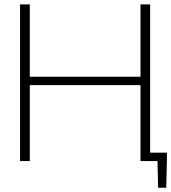

<svg xmlns="http://www.w3.org/2000/svg" viewBox="-20 -735 782 876"><path d="M71.5 0V-715H116V-356.5L83 -385H645.5L621 -356.5V-715H665V0H621V-375L645.5 -346.5H83L116 -375V0ZM741.5 0H630V-38.5H741.5ZM698.5 0H741.5L738.5 121.5H701.5Z"/></svg>

Font: Russolo 10pt ExtraLight
Style: Regular
Weight: 200
Designer: Micah Stupak-Hahn
Version: Version 1.000